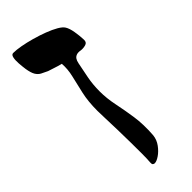

<svg xmlns="http://www.w3.org/2000/svg" viewBox="-278 -654 927 927"><g transform="rotate(-45 185.5 -190.0)"><path d="M157 240Q152 240 147.5 236.5Q143 233 144 221Q146 199 146 163Q146 127 145.5 84.5Q145 42 144 -1Q143 -44 141.5 -79Q140 -114 140 -135Q140 -198 151 -247Q162 -296 172 -337.5Q182 -379 179 -417Q158 -422 139.5 -428.5Q121 -435 107 -439Q89 -447 75 -454.5Q61 -462 52 -477Q43 -492 38 -523Q35 -544 33.5 -566.5Q32 -589 35.5 -604.5Q39 -620 50 -620Q71 -620 101.5 -614.5Q132 -609 166 -599.5Q200 -590 231.5 -578Q263 -566 285.5 -553Q308 -540 316 -527Q326 -511 331 -481.5Q336 -452 337 -424Q338 -405 321.5 -400.5Q305 -396 290 -398Q274 -401 263.5 -397.5Q253 -394 247 -385.5Q241 -377 238 -362Q230 -323 222 -281.5Q214 -240 214 -193Q214 -146 224.5 -95.5Q235 -45 243.5 12Q252 69 247 139Q244 167 227 190Q210 213 190 226.5Q170 240 157 240Z"/></g></svg>

Font: Noto Rashi Hebrew ExtraBold
Style: Regular
Weight: 800
Version: Version 1.006